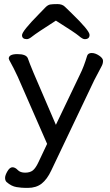

<svg xmlns="http://www.w3.org/2000/svg" viewBox="-20 -751 540 941"><path d="M253.9 -649.9Q157.2 -587.9 139.6 -573.5Q122.1 -559.1 111.8 -559.1Q87.9 -559.1 87.9 -578.6Q87.9 -598.1 170.9 -682.1Q190.9 -703.1 202.9 -715.1Q214.8 -727.1 226.3 -729Q237.8 -731 261.5 -731Q285.2 -731 298.1 -718Q311 -705.1 331.1 -686Q418.9 -601.1 418.9 -580.1Q418.9 -559.1 395 -559.1Q384.8 -559.1 366.5 -575Q348.1 -590.8 253.9 -649.9ZM22.9 -463.9Q22.9 -485.8 65.4 -485.8Q107.9 -485.8 116.2 -465.8Q124 -442.9 144 -395L253.9 -139.2L372.1 -386.2Q391.1 -423.8 407.2 -478Q412.1 -491.2 429.4 -491.2Q446.8 -491.2 465.8 -478.5Q484.9 -465.8 484.9 -452.9Q484.9 -439.9 479 -428.5Q473.1 -417 462.2 -396.5Q451.2 -376 441.9 -357.9L231 85Q210.9 127.9 184.1 148.9Q157.2 169.9 116.2 169.9H106Q86.9 169.9 61.5 166Q36.1 162.1 12.2 141.1Q4.9 133.8 4.9 120.8Q4.9 107.9 16.4 88.4Q27.8 68.8 41 68.8Q54.2 68.8 66.7 82Q79.1 95.2 103 95.2Q127 95.2 140.9 84.2Q154.8 73.2 168.9 43L210.9 -45.9L66.9 -375Q44.9 -421.9 33.9 -440.9Q22.9 -460 22.9 -463.9Z"/></svg>

Font: LXGW WenKai Screen
Style: Regular
Weight: 400
Designer: LXGW / Fontworks Inc.
Foundry: LXGW / Fontworks Inc.
Version: Version 1.510;January 18,2025